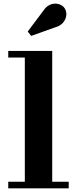

<svg xmlns="http://www.w3.org/2000/svg" viewBox="-20 -1028 420 1048"><path d="M282 -879C335.5 -893 356 -948 332.5 -983.5C312.5 -1013.5 252.5 -1023 218.5 -972L131.5 -856L150 -832ZM25 -36V0H355V-36H265V-750H25V-714H115.5V-36Z"/></svg>

Font: Bodoni* 06
Style: Bold
Weight: 700
Version: Version 2.2